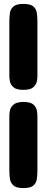

<svg xmlns="http://www.w3.org/2000/svg" viewBox="-20 -748 240 985"><path d="M100 -287Q64 -287 49 -300.5Q34 -314 31 -330.5Q28 -347 28 -356V-640Q28 -662 31 -682Q34 -702 49.5 -715Q65 -728 100 -728Q136 -728 151 -715Q166 -702 169 -681.5Q172 -661 172 -639V-356Q172 -347 169 -330.5Q166 -314 151 -300.5Q136 -287 100 -287ZM100 217Q64 217 49 203.5Q34 190 31 169.5Q28 149 28 127V-155Q28 -165 31 -181.5Q34 -198 49.5 -211.5Q65 -225 101 -225Q137 -225 151.5 -211.5Q166 -198 169 -181.5Q172 -165 172 -155V128Q172 150 169 170.5Q166 191 151 204Q136 217 100 217Z"/></svg>

Font: Fredoka Light
Style: Regular
Weight: 300
Designer: Ben Nathan
Foundry: Milena B. Brandão, Ben Nathan
Version: Version 2.001